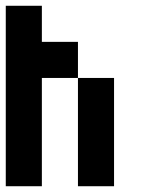

<svg xmlns="http://www.w3.org/2000/svg" viewBox="-20 -645 540 665"><path d="M125 0H0V-625H125V-500H250V-375H125ZM375 0H250V-375H375Z"/></svg>

Font: Tiny5
Style: Regular
Weight: 400
Designer: Stefan Schmidt
Foundry: Made with Bits'n'Picas by Kreative Software
Version: Version 1.002; ttfautohint (v1.8.4.7-5d5b)